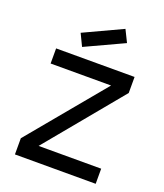

<svg xmlns="http://www.w3.org/2000/svg" viewBox="-169 -1070 1010 1182"><g transform="rotate(20 335.5 -479.5)"><path d="M86 -700H600V-595L190 -99H600V0H71V-106L482 -601H86ZM195 -842 446 -959 485 -880 233 -763Z"/></g></svg>

Font: NT Somic Medium
Style: Regular
Weight: 500
Designer: Ravid Balaliev — lead type designer, mastering
Michael Voronin — secret advisor, marketing
Ivan Kovalenko — best boy
Foundry: NT Type
Version: Version 0.7